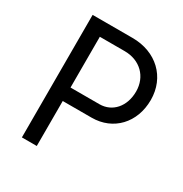

<svg xmlns="http://www.w3.org/2000/svg" viewBox="-164 -825 906 950"><g transform="rotate(30 289.5 -350.0)"><path d="M93 0H178V-257H343C466 -257 553 -349 553 -479C553 -609 457 -700 321 -700H93ZM343 -334H178V-624H320C408 -624 469 -564 469 -479C469 -394 417 -334 343 -334Z"/></g></svg>

Font: HB Figtree Prototype
Style: Regular
Weight: 400
Designer: Alfredo Marco Pradil
Foundry: Hanken Design Co.®
Version: Version 1.002;Glyphs 3.2 (3228)